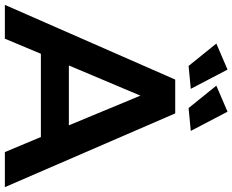

<svg xmlns="http://www.w3.org/2000/svg" viewBox="-104 -852 955 789"><g transform="rotate(90 373.5 -457.5)"><path d="M604 0 542 -148H200L138 0H-1L306 -700H445L748 0ZM248 -263H494L372 -557ZM265 -915 344 -764 250 -755 158 -869ZM438 -915 517 -764 423 -755 331 -869Z"/></g></svg>

Font: Gontserrat Medium
Style: Regular
Weight: 500
Designer: Julieta Ulanovsky
Foundry: Julieta Ulanovsky
Version: Version 6.001